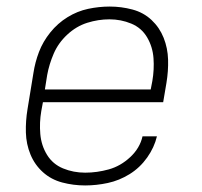

<svg xmlns="http://www.w3.org/2000/svg" viewBox="-20 -558 616 586"><path d="M240 8Q274 8 309 0.5Q344 -7 375.5 -26.5Q407 -46 429 -77Q451 -108 459 -142H415Q407 -106 377.5 -78.5Q348 -51 312 -41Q276 -31 240 -31Q204 -31 172.5 -44Q141 -57 123.5 -85.5Q106 -114 103 -149Q100 -184 106 -219L111 -246H478L488 -305Q494 -341 493 -376Q492 -411 479.5 -442.5Q467 -474 442.5 -497Q418 -520 384 -529Q350 -538 315 -538Q282 -538 249 -531Q216 -524 186 -505.5Q156 -487 133.5 -459Q111 -431 99 -399.5Q87 -368 82 -335L64 -225Q58 -189 59 -153.5Q60 -118 73 -86.5Q86 -55 111 -32.5Q136 -10 170 -1Q204 8 240 8ZM440 -285H117L124 -329Q130 -362 144 -394.5Q158 -427 185.5 -452.5Q213 -478 246.5 -488.5Q280 -499 314 -499Q349 -499 380.5 -486Q412 -473 429 -444Q446 -415 448.5 -380.5Q451 -346 445 -311Z"/></svg>

Font: Iosevka Sparkle XLtObl
Style: Regular
Weight: 200
Italic angle: -9°
Designer: Belleve Invis
Foundry: Belleve Invis
Version: Version 4.5.0; ttfautohint (v1.8.3)